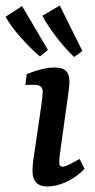

<svg xmlns="http://www.w3.org/2000/svg" viewBox="-64 -670 345 697"><path d="M183 -323 157 -137Q155 -122 153 -107Q151 -92 151 -81Q151 -65 163 -65Q172 -65 187 -72.5Q202 -80 225 -93L243 -57Q214 -27 177.5 -10Q141 7 108 7Q54 7 54 -50Q54 -68 57 -90.5Q60 -113 64 -137L85 -280Q87 -295 89 -312Q91 -329 91 -337Q91 -350 83.5 -356Q76 -362 64 -362H28L33 -401Q63 -413 88.5 -419Q114 -425 135 -425Q163 -425 175.5 -412.5Q188 -400 188 -375Q188 -366 186.5 -352Q185 -338 183 -323ZM235 -485 205 -463Q170 -497 139 -537.5Q108 -578 90 -613L153 -650ZM110 -489 81 -465Q45 -496 10.5 -535Q-24 -574 -44 -609L16 -648Z"/></svg>

Font: Yrsa Medium
Style: Italic
Weight: 500
Italic angle: -7.10001°
Designer: Anna Giedrys (Yrsa+Rasa design), David Brezina (Yrsa art-direction, Rasa art-direction, design)
Foundry: Rosetta Type Foundry
Version: Version 2.004